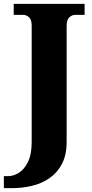

<svg xmlns="http://www.w3.org/2000/svg" viewBox="-44 -734 476 994"><path d="M-24 240V178H-3Q25 178 53 161Q81 144 100.5 105Q120 66 120 1V-601Q120 -633 106 -645Q92 -657 76 -657H27V-714H394V-657H346Q329 -657 315 -644.5Q301 -632 301 -599V0Q301 68 277 114Q253 160 212.5 188Q172 216 122 228Q72 240 19 240Z"/></svg>

Font: Noto Serif Tamil ExtraBold
Style: Regular
Weight: 800
Designer: Indian Type Foundry, Tom Grace, and the Monotype Design Team
Foundry: Monotype Imaging Inc.
Version: Version 2.004; ttfautohint (v1.8.4.7-5d5b)